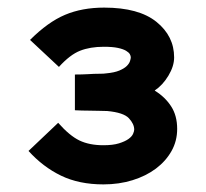

<svg xmlns="http://www.w3.org/2000/svg" viewBox="-20 -840 541 505"><path d="M446 -501Q446 -469 431 -442.5Q416 -416 390 -396.5Q364 -377 328.5 -366Q293 -355 252 -355Q188 -355 140.5 -378Q93 -401 55 -443L133 -517Q163 -483 189 -470.5Q215 -458 252 -458Q277 -458 293 -463Q309 -468 318 -474.5Q327 -481 330 -488Q333 -495 333 -499Q333 -514 319 -529Q305 -544 262 -548Q255 -548 241 -548.5Q227 -549 213 -549Q196 -549 177 -550V-644Q196 -644 213 -645Q227 -646 240.5 -646Q254 -646 259 -647Q281 -649 294 -654.5Q307 -660 313.5 -666.5Q320 -673 322 -679.5Q324 -686 324 -689Q324 -693 321.5 -697.5Q319 -702 311.5 -706.5Q304 -711 290 -714Q276 -717 253 -717Q217 -717 190.5 -706.5Q164 -696 135 -664L59 -735Q106 -782 151 -801Q196 -820 254 -820Q345 -820 391.5 -782.5Q438 -745 438 -689Q438 -666 423 -641Q408 -616 387 -602L388 -601Q414 -585 430 -560.5Q446 -536 446 -501Z"/></svg>

Font: TypoPRO Sinkin Sans
Style: 700 Bold
Weight: 700
Designer: Keith Bates
Foundry: K-Type
Version: Sinkin Sans (version 1.0)  by Keith Bates   •   © 2014   www